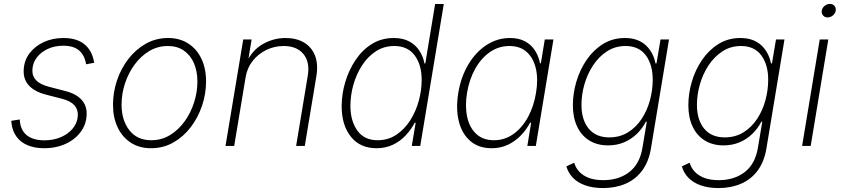

<svg xmlns="http://www.w3.org/2000/svg" viewBox="-20 -748 4311 984"><path d="M207 11.7Q157.2 11.7 120.8 -3.9Q84.5 -19.5 63.5 -49.1Q42.5 -78.6 38.6 -120.1Q38.1 -124 38.1 -124.3Q38.1 -124.5 38.1 -128.9L81.1 -135.7Q84 -82 116.7 -55.4Q149.4 -28.8 208 -28.8Q254.4 -28.8 292.7 -45.4Q331.1 -62 354.2 -91.1Q377.4 -120.1 378.9 -157.2Q379.9 -188.5 360.1 -209.7Q340.3 -231 298.3 -241.7L214.8 -263.2Q155.3 -278.8 126.7 -311.5Q98.1 -344.2 101.6 -392.1Q104 -439.5 132.1 -475.8Q160.2 -512.2 205.1 -532.7Q250 -553.2 304.7 -553.2Q372.6 -553.2 411.4 -522.2Q450.2 -491.2 460.9 -435.1Q461.9 -432.1 462.2 -430.9Q462.4 -429.7 462.9 -426.3L421.4 -418.5Q414.1 -463.9 386 -488.8Q357.9 -513.7 303.7 -513.7Q260.3 -513.7 224.9 -497.3Q189.5 -481 168.5 -453.1Q147.5 -425.3 146 -390.1Q144.5 -357.9 165.5 -336.2Q186.5 -314.5 232.9 -302.7L314 -281.7Q371.6 -267.1 399.4 -235.1Q427.2 -203.1 423.8 -155.8Q421.9 -118.7 404.1 -87.9Q386.2 -57.1 356.7 -34.7Q327.1 -12.2 288.6 -0.2Q250 11.7 207 11.7Z M753.9 11.7Q694.3 11.7 650.6 -16.6Q606.9 -44.9 583 -95.2Q559.1 -145.5 559.1 -210.9Q559.1 -274.4 579.3 -335.2Q599.6 -396 637.5 -445.3Q675.3 -494.6 727.1 -523.9Q778.8 -553.2 841.8 -553.2Q900.9 -553.2 944.6 -525.1Q988.3 -497.1 1012.2 -447Q1036.1 -397 1036.1 -330.6Q1036.1 -267.6 1015.6 -206.5Q995.1 -145.5 957.5 -96.2Q919.9 -46.9 868.2 -17.6Q816.4 11.7 753.9 11.7ZM754.9 -29.3Q808.6 -29.3 852.1 -56.2Q895.5 -83 926.8 -126.7Q958 -170.4 974.9 -223.6Q991.7 -276.9 991.7 -329.6Q991.7 -382.8 974.1 -423.8Q956.5 -464.8 922.6 -488.5Q888.7 -512.2 840.3 -512.2Q788.6 -512.2 745.4 -486.6Q702.1 -460.9 670.2 -417.5Q638.2 -374 620.6 -320.6Q603 -267.1 603 -211.9Q603 -132.3 642.8 -80.8Q682.6 -29.3 754.9 -29.3Z M1238.8 -352.1 1180.2 0H1135.7L1226.6 -545.9H1269.5L1249.5 -423.8L1241.2 -424.8Q1272.5 -491.2 1327.1 -522.2Q1381.8 -553.2 1443.4 -553.2Q1499.5 -553.2 1538.6 -529.8Q1577.6 -506.3 1594.5 -462.9Q1611.3 -419.4 1601.6 -358.9L1542 0H1497.6L1557.1 -358.4Q1569.3 -429.2 1535.4 -470.7Q1501.5 -512.2 1433.6 -512.2Q1386.2 -512.2 1344.7 -491.9Q1303.2 -471.7 1274.9 -435.8Q1246.6 -399.9 1238.8 -352.1Z M1909.7 11.7Q1825.2 11.7 1778.1 -47.6Q1731 -106.9 1731 -203.1Q1731 -265.1 1749.3 -326.9Q1767.6 -388.7 1802 -440.2Q1836.4 -491.7 1885.7 -522.5Q1935.1 -553.2 1998 -553.2Q2045.4 -553.2 2077.9 -535.4Q2110.4 -517.6 2129.6 -487.8Q2148.9 -458 2155.3 -422.9H2159.7L2210 -727.5H2254.4L2133.8 0H2090.3L2110.4 -119.1H2105.5Q2086.9 -83.5 2058.6 -53.5Q2030.3 -23.4 1992.9 -5.9Q1955.6 11.7 1909.7 11.7ZM1915.5 -29.3Q1969.2 -29.3 2011.2 -57.4Q2053.2 -85.4 2082.3 -131.1Q2111.3 -176.8 2126.2 -231.2Q2141.1 -285.6 2141.1 -338.4Q2141.1 -416 2105.2 -464.1Q2069.3 -512.2 2001 -512.2Q1947.8 -512.2 1906 -484.9Q1864.3 -457.5 1835.2 -412.4Q1806.2 -367.2 1791 -313.2Q1775.9 -259.3 1775.9 -205.6Q1775.9 -128.4 1811.3 -78.9Q1846.7 -29.3 1915.5 -29.3Z M2499.5 11.7Q2434.1 11.7 2391.1 -24.7Q2348.1 -61 2331.8 -125Q2315.4 -189 2328.6 -271.5Q2342.3 -354 2380.1 -417.5Q2418 -481 2473.1 -517.1Q2528.3 -553.2 2593.8 -553.2Q2640.1 -553.2 2671.9 -535.6Q2703.6 -518.1 2722.2 -488.5Q2740.7 -459 2747.6 -423.8H2752L2772 -545.9H2816.4L2726.1 0H2682.6L2702.1 -119.1H2696.8Q2678.2 -84 2649.7 -54.2Q2621.1 -24.4 2583.5 -6.3Q2545.9 11.7 2499.5 11.7ZM2511.2 -29.3Q2566.4 -29.3 2611.1 -61Q2655.8 -92.8 2685.8 -147.7Q2715.8 -202.6 2727.1 -272Q2738.8 -341.3 2726.6 -395.5Q2714.4 -449.7 2680.2 -481Q2646 -512.2 2590.8 -512.2Q2535.2 -512.2 2490 -480.5Q2444.8 -448.7 2414.8 -394.3Q2384.8 -339.8 2373.5 -272Q2362.3 -203.6 2374.3 -148.7Q2386.2 -93.8 2420.9 -61.5Q2455.6 -29.3 2511.2 -29.3Z M3070.3 215.8Q3019 215.8 2980 202.1Q2940.9 188.5 2916.5 163.3Q2892.1 138.2 2882.8 104.5L2922.9 85.9Q2930.2 112.3 2949 132.3Q2967.8 152.3 2998.3 163.8Q3028.8 175.3 3071.8 175.3Q3151.4 175.3 3205.1 133.8Q3258.8 92.3 3272.5 9.3L3294.9 -124.5L3290 -124Q3271.5 -88.4 3242.9 -61Q3214.4 -33.7 3177.5 -18.3Q3140.6 -2.9 3096.7 -2.9Q3041 -2.9 3000.5 -27.8Q2960 -52.7 2938 -99.1Q2916 -145.5 2916 -208.5Q2916 -269.5 2934.1 -330.3Q2952.1 -391.1 2986.8 -441.7Q3021.5 -492.2 3070.8 -522.7Q3120.1 -553.2 3182.6 -553.2Q3218.3 -553.2 3245.4 -543Q3272.5 -532.7 3291.5 -514.4Q3310.5 -496.1 3322.5 -472.7Q3334.5 -449.2 3339.4 -422.9L3344.7 -423.8L3365.2 -545.9H3408.7L3315.9 14.2Q3304.2 82 3270.5 127Q3236.8 171.9 3185.5 193.8Q3134.3 215.8 3070.3 215.8ZM3102.5 -43.9Q3157.2 -43.9 3199 -70.1Q3240.7 -96.2 3268.8 -139.2Q3296.9 -182.1 3311 -234.4Q3325.2 -286.6 3325.2 -339.4Q3325.2 -416.5 3289.8 -464.4Q3254.4 -512.2 3186 -512.2Q3132.8 -512.2 3091.1 -485.1Q3049.3 -458 3020 -413.8Q2990.7 -369.6 2975.3 -316.2Q2960 -262.7 2960 -210.4Q2960 -134.3 2996.8 -89.1Q3033.7 -43.9 3102.5 -43.9Z M3662.1 215.8Q3610.8 215.8 3571.8 202.1Q3532.7 188.5 3508.3 163.3Q3483.9 138.2 3474.6 104.5L3514.6 85.9Q3522 112.3 3540.8 132.3Q3559.6 152.3 3590.1 163.8Q3620.6 175.3 3663.6 175.3Q3743.2 175.3 3796.9 133.8Q3850.6 92.3 3864.3 9.3L3886.7 -124.5L3881.8 -124Q3863.3 -88.4 3834.7 -61Q3806.2 -33.7 3769.3 -18.3Q3732.4 -2.9 3688.5 -2.9Q3632.8 -2.9 3592.3 -27.8Q3551.8 -52.7 3529.8 -99.1Q3507.8 -145.5 3507.8 -208.5Q3507.8 -269.5 3525.9 -330.3Q3543.9 -391.1 3578.6 -441.7Q3613.3 -492.2 3662.6 -522.7Q3711.9 -553.2 3774.4 -553.2Q3810.1 -553.2 3837.2 -543Q3864.3 -532.7 3883.3 -514.4Q3902.3 -496.1 3914.3 -472.7Q3926.3 -449.2 3931.2 -422.9L3936.5 -423.8L3957 -545.9H4000.5L3907.7 14.2Q3896 82 3862.3 127Q3828.6 171.9 3777.3 193.8Q3726.1 215.8 3662.1 215.8ZM3694.3 -43.9Q3749 -43.9 3790.8 -70.1Q3832.5 -96.2 3860.6 -139.2Q3888.7 -182.1 3902.8 -234.4Q3917 -286.6 3917 -339.4Q3917 -416.5 3881.6 -464.4Q3846.2 -512.2 3777.8 -512.2Q3724.6 -512.2 3682.9 -485.1Q3641.1 -458 3611.8 -413.8Q3582.5 -369.6 3567.1 -316.2Q3551.8 -262.7 3551.8 -210.4Q3551.8 -134.3 3588.6 -89.1Q3625.5 -43.9 3694.3 -43.9Z M4090.8 0 4181.2 -545.9H4225.1L4134.8 0ZM4221.2 -658.7Q4207 -658.7 4198.2 -668.9Q4189.5 -679.2 4191.4 -693.4Q4193.8 -708 4206.3 -718Q4218.8 -728 4232.9 -728Q4248 -728 4256.6 -718Q4265.1 -708 4263.2 -693.4Q4260.7 -679.2 4248.5 -668.9Q4236.3 -658.7 4221.2 -658.7Z"/></svg>

Font: Inter ExtraLight
Style: Italic
Weight: 250
Italic angle: -9.3988°
Designer: Rasmus Andersson
Foundry: rsms
Version: Version 4.001;git-66647c0bb